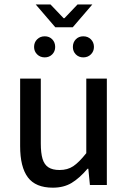

<svg xmlns="http://www.w3.org/2000/svg" viewBox="-20 -848 588 880"><path d="M167 -487.8V-190.9Q167 -146.5 175 -119.9Q183.1 -93.3 201.9 -81.1Q220.7 -68.8 252.9 -68.8Q289.6 -68.8 315.7 -86.2Q341.8 -103.5 375.5 -146V-487.8H469.7V0H392.1L384.8 -74.7H381.3Q344.2 -31.2 308.1 -9.5Q272 12.2 222.2 12.2Q143.1 12.2 107.7 -35.2Q72.3 -82.5 72.3 -178.2V-487.8ZM211.4 -827.6 271.5 -764.6H275.4L335.4 -827.6H403.3L313.5 -723.1H233.4L143.6 -827.6ZM185.1 -681.6Q206.1 -681.6 219.5 -667.7Q232.9 -653.8 232.9 -632.8Q232.9 -612.3 219.2 -598.6Q205.6 -585 185.1 -585Q164.1 -585 150.1 -598.9Q136.2 -612.8 136.2 -632.8Q136.2 -653.8 150.1 -667.7Q164.1 -681.6 185.1 -681.6ZM361.8 -681.6Q382.8 -681.6 396.7 -667.7Q410.6 -653.8 410.6 -632.8Q410.6 -612.8 396.7 -598.9Q382.8 -585 361.8 -585Q341.3 -585 327.6 -598.6Q314 -612.3 314 -632.8Q314 -653.8 327.4 -667.7Q340.8 -681.6 361.8 -681.6Z"/></svg>

Font: Varta SemiBold
Style: Regular
Weight: 600
Designer: Joana Correia, Viktoriya Grabowska, Eben Sorkin
Foundry: Sorkin Type
Version: Version 1.003; ttfautohint (v1.3) -l 8 -r 24 -G 200 -x 12 -H